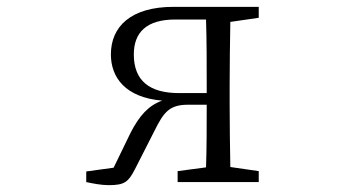

<svg xmlns="http://www.w3.org/2000/svg" viewBox="-20 -532 1040 561"><path d="M487 -512C362 -512 304 -454 304 -373C304 -306 346 -247 454 -238C414 -224 387 -194 361 -143L312 -42L232 -31V0C251 4 275 9 298 9C345 9 355 -1 374 -37L431 -149C459 -206 476 -226 530 -226H584C584 -169 584 -96 582 -43L499 -32V0H736V-32L653 -44C652 -98 651 -175 651 -227V-284C651 -336 652 -413 653 -468L736 -480V-512ZM503 -260C417 -260 371 -296 371 -373C371 -437 408 -475 492 -475H582C584 -419 584 -338 584 -284V-260Z"/></svg>

Font: Kiri Minchoo Light
Style: Regular
Weight: 300
Designer: Ryoko NISHIZUKA 西塚涼子 (kana & ideographs); Frank Grießhammer (Latin, Greek & Cyrillic);
akenotsuki.com/eyeben/fonts/ (U+
Foundry: Adobe
akenotsuki.com/eyeben/fonts/
Version: Version 4.002;hotconv 1.0.119;makeotfexe 2.5.65604